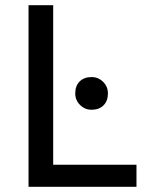

<svg xmlns="http://www.w3.org/2000/svg" viewBox="-20 -720 551 740"><path d="M506 0H90V-700H185V-85H506ZM333 -297Q307 -297 288.5 -315.5Q270 -334 270 -360Q270 -389 287 -406Q304 -423 333 -423Q359 -423 377.5 -404.5Q396 -386 396 -360Q396 -331 379 -314Q362 -297 333 -297Z"/></svg>

Font: ABeeZee
Style: Regular
Weight: 400
Designer: Anja Meiners
Foundry: Anja Meiners
Version: Version 1.001